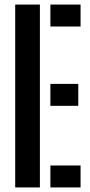

<svg xmlns="http://www.w3.org/2000/svg" viewBox="-20 -820 394 840"><path d="M46.5 0V-800H154.5V0ZM200.5 -704V-800H332.5V-704ZM200.5 -357V-453H322.5V-357ZM200.5 0V-96H332.5V0Z"/></svg>

Font: Big Shoulders Stencil Display
Style: Bold
Weight: 700
Designer: Patric King
Foundry: XO Type Co
Version: Version 1.000